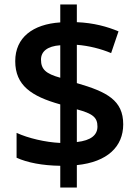

<svg xmlns="http://www.w3.org/2000/svg" viewBox="-20 -779 614 857"><path d="M249 -39V58H323V-42C460 -56 530 -125 530 -224C530 -331 458 -369 323 -408V-579C376 -575 431 -561 476 -542L509 -639C459 -660 398 -677 323 -680V-759H249V-679C127 -671 48 -612 48 -506C48 -398 120 -349 249 -313V-141C183 -144 106 -162 54 -186V-75C102 -53 170 -40 249 -39ZM249 -577V-432C184 -450 163 -470 163 -513C163 -549 191 -573 249 -577ZM323 -145V-291C394 -272 415 -255 415 -214C415 -177 387 -152 323 -145Z"/></svg>

Font: Noto Sans Lao SemiBold
Style: Regular
Weight: 600
Designer: Monotype Design Team
Foundry: Monotype Imaging Inc.
Version: Version 2.003